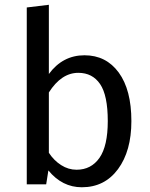

<svg xmlns="http://www.w3.org/2000/svg" viewBox="-20 -770 626 802"><path d="M333 -539.1Q423.3 -539.1 476.1 -466.8Q528.8 -394.5 528.8 -264.2Q528.8 -139.2 472.9 -63.5Q417 12.2 321.8 12.2Q239.7 12.2 182.1 -58.1L172.9 0H91.8V-738.8L184.1 -750V-460.9Q241.7 -539.1 333 -539.1ZM299.8 -61Q360.8 -61 395.5 -110.6Q430.2 -160.2 430.2 -264.2Q430.2 -371.6 398.2 -418.7Q366.2 -465.8 307.1 -465.8Q236.3 -465.8 184.1 -383.8V-131.8Q205.1 -99.6 235.4 -80.3Q265.6 -61 299.8 -61Z"/></svg>

Font: FiraGO
Style: Regular
Weight: 400
Designer: bBox Type
Foundry: bBox Type GmbH
Version: Version 1.001;PS 001.001;hotconv 1.0.88;makeotf.lib2.5.64775